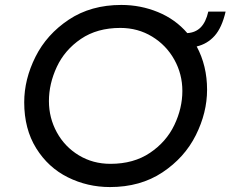

<svg xmlns="http://www.w3.org/2000/svg" viewBox="-20 -750 933 777"><path d="M776 -562Q818 -484 818 -387Q818 -294 772.5 -203Q727 -112 637.5 -52.5Q548 7 425 7Q334 7 254.5 -32.5Q175 -72 126.5 -150Q78 -228 78 -336Q78 -429 123.5 -520Q169 -611 258.5 -670.5Q348 -730 471 -730Q549 -730 619.5 -701Q690 -672 738 -616Q771 -618 792 -639Q813 -660 823 -703H893Q878 -638 848.5 -605Q819 -572 776 -562ZM718 -382Q718 -450 685.5 -508.5Q653 -567 595.5 -602Q538 -637 467 -637Q373 -637 307.5 -592.5Q242 -548 210 -479.5Q178 -411 178 -341Q178 -273 210 -214.5Q242 -156 299 -121.5Q356 -87 427 -87Q521 -87 587 -131.5Q653 -176 685.5 -244Q718 -312 718 -382Z"/></svg>

Font: Josefin Sans
Style: Italic
Weight: 400
Italic angle: -7°
Designer: Santiago Orozco
Foundry: Typemade
Version: Version 2.000